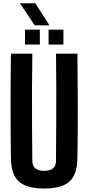

<svg xmlns="http://www.w3.org/2000/svg" viewBox="-20 -1122 530 1152"><path d="M245.5 9Q139.5 9 93.2 -33Q47 -75 45.5 -172.5Q43.5 -328.5 43.5 -486.2Q43.5 -644 45.5 -800H174Q172.5 -696 172 -587.2Q171.5 -478.5 172.2 -370Q173 -261.5 174 -157Q174 -127.5 191.5 -112.2Q209 -97 245.5 -97Q281 -97 298.5 -112.2Q316 -127.5 316 -157Q316.5 -261.5 317.2 -370Q318 -478.5 317.8 -587.2Q317.5 -696 316 -800H444.5Q446.5 -644 446.8 -486.2Q447 -328.5 444.5 -172.5Q443 -75 397 -33Q351 9 245.5 9ZM271.5 -855V-944H360.5V-855ZM130 -855V-944H219V-855ZM188.5 -970 99.5 -1102.5H192L276.5 -970Z"/></svg>

Font: Big Shoulders
Style: Bold
Weight: 700
Designer: Patric King
Foundry: XO Type Co
Version: Version 2.002